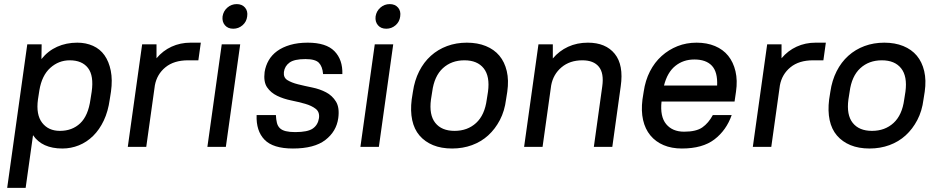

<svg xmlns="http://www.w3.org/2000/svg" viewBox="-20 -716 4567 936"><path d="M284 8Q185 8 141 -57L105 200H15L113 -500H183L182 -428Q214 -468 258.5 -488Q303 -508 357 -508Q399 -508 433.5 -492.5Q468 -477 489.5 -446.5Q511 -416 520 -371.5Q529 -327 521 -269L515 -231Q507 -173 486 -128.5Q465 -84 434 -53.5Q403 -23 364.5 -7.5Q326 8 284 8ZM272 -78Q332 -78 371 -115Q410 -152 421 -231L427 -269Q438 -347 409 -384.5Q380 -422 320 -422Q266 -422 225 -385Q184 -348 172 -276L165 -231Q155 -157 185.5 -117.5Q216 -78 272 -78Z M673 -500H743V-432Q774 -469 816.5 -488.5Q859 -508 909 -508H959L947 -422H897Q828 -422 786.5 -388Q745 -354 735 -300L693 0H603Z M1061 -500H1151L1081 0H991ZM1117 -576Q1091 -576 1076.5 -593Q1062 -610 1065 -636Q1069 -662 1088.5 -679Q1108 -696 1134 -696Q1160 -696 1174.5 -679Q1189 -662 1185 -636Q1182 -610 1162.5 -593Q1143 -576 1117 -576Z M1408 8Q1311 8 1269.5 -35Q1228 -78 1231 -155H1325Q1326 -133 1330 -117Q1334 -101 1344.5 -91Q1355 -81 1373.5 -76.5Q1392 -72 1419 -72Q1480 -72 1505 -89.5Q1530 -107 1535 -140Q1539 -170 1519 -185.5Q1499 -201 1467.5 -210Q1436 -219 1399 -226.5Q1362 -234 1331 -249Q1300 -264 1282 -290.5Q1264 -317 1270 -365Q1275 -396 1290 -422Q1305 -448 1331 -467Q1357 -486 1394.5 -497Q1432 -508 1480 -508Q1570 -508 1610.5 -466.5Q1651 -425 1649 -355H1555Q1552 -392 1534.5 -410Q1517 -428 1469 -428Q1415 -428 1391.5 -411Q1368 -394 1364 -365Q1361 -338 1381 -325.5Q1401 -313 1433 -305Q1465 -297 1502 -289.5Q1539 -282 1569.5 -266Q1600 -250 1618 -220.5Q1636 -191 1629 -140Q1620 -75 1566 -33.5Q1512 8 1408 8Z M1807 -500H1897L1827 0H1737ZM1863 -576Q1837 -576 1822.5 -593Q1808 -610 1811 -636Q1815 -662 1834.5 -679Q1854 -696 1880 -696Q1906 -696 1920.5 -679Q1935 -662 1931 -636Q1928 -610 1908.5 -593Q1889 -576 1863 -576Z M2184 8Q2131 8 2091 -8.5Q2051 -25 2025 -55.5Q1999 -86 1989.5 -130.5Q1980 -175 1987 -231L1993 -269Q2001 -324 2023.5 -368.5Q2046 -413 2080.5 -444Q2115 -475 2159.5 -491.5Q2204 -508 2256 -508Q2308 -508 2348.5 -491.5Q2389 -475 2414.5 -444.5Q2440 -414 2450.5 -369.5Q2461 -325 2453 -269L2447 -231Q2440 -175 2417 -131Q2394 -87 2360 -56Q2326 -25 2281 -8.5Q2236 8 2184 8ZM2196 -78Q2259 -78 2301 -116.5Q2343 -155 2353 -231L2359 -269Q2369 -344 2338 -383Q2307 -422 2244 -422Q2181 -422 2139 -383.5Q2097 -345 2087 -269L2081 -231Q2071 -156 2102 -117Q2133 -78 2196 -78Z M2605 -500H2675V-431Q2706 -468 2749.5 -488Q2793 -508 2846 -508Q2933 -508 2977 -453.5Q3021 -399 3006 -295L2965 0H2875L2916 -295Q2925 -359 2899.5 -390.5Q2874 -422 2819 -422Q2758 -422 2717.5 -388Q2677 -354 2667 -300L2625 0H2535Z M3304 8Q3254 8 3215 -8.5Q3176 -25 3150.5 -56Q3125 -87 3115 -131Q3105 -175 3112 -231L3118 -269Q3126 -324 3148.5 -368Q3171 -412 3205.5 -443Q3240 -474 3283 -491Q3326 -508 3376 -508Q3426 -508 3465.5 -491.5Q3505 -475 3530 -444Q3555 -413 3565.5 -368.5Q3576 -324 3568 -269L3561 -221H3205Q3197 -148 3227.5 -111Q3258 -74 3315 -74Q3374 -74 3404 -95Q3434 -116 3455 -155H3547Q3521 -81 3463 -36.5Q3405 8 3304 8ZM3365 -426Q3311 -426 3272 -394.5Q3233 -363 3217 -299H3476Q3479 -365 3450.5 -395.5Q3422 -426 3365 -426Z M3720 -500H3790V-432Q3821 -469 3863.5 -488.5Q3906 -508 3956 -508H4006L3994 -422H3944Q3875 -422 3833.5 -388Q3792 -354 3782 -300L3740 0H3650Z M4219 8Q4166 8 4126 -8.5Q4086 -25 4060 -55.5Q4034 -86 4024.5 -130.5Q4015 -175 4022 -231L4028 -269Q4036 -324 4058.5 -368.5Q4081 -413 4115.5 -444Q4150 -475 4194.5 -491.5Q4239 -508 4291 -508Q4343 -508 4383.5 -491.5Q4424 -475 4449.5 -444.5Q4475 -414 4485.5 -369.5Q4496 -325 4488 -269L4482 -231Q4475 -175 4452 -131Q4429 -87 4395 -56Q4361 -25 4316 -8.5Q4271 8 4219 8ZM4231 -78Q4294 -78 4336 -116.5Q4378 -155 4388 -231L4394 -269Q4404 -344 4373 -383Q4342 -422 4279 -422Q4216 -422 4174 -383.5Q4132 -345 4122 -269L4116 -231Q4106 -156 4137 -117Q4168 -78 4231 -78Z"/></svg>

Font: Retni Sans Medium
Style: Italic
Weight: 500
Italic angle: -8°
Designer: Vitaly Kuzmin
Foundry: ParaType Ltd.
Version: Version 1.00;June 10, 2019;FontCreator 11.5.0.2425 64-bit; t